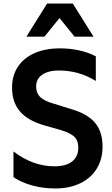

<svg xmlns="http://www.w3.org/2000/svg" viewBox="-20 -1051 632 1084"><path d="M56 -51V-196Q166 -112 287 -112Q353 -112 387.5 -139.5Q422 -167 422 -217Q422 -258 399 -279.5Q376 -301 322 -317L231 -343Q139 -369 93.5 -421Q48 -473 48 -557Q48 -624 81 -674Q114 -724 175 -751Q236 -778 319 -778Q373 -778 425 -767Q477 -756 521 -733V-594Q470 -625 418.5 -639Q367 -653 311 -653Q254 -653 219 -629.5Q184 -606 184 -563Q184 -526 206 -504Q228 -482 276 -468L379 -436Q473 -409 516 -358.5Q559 -308 559 -223Q559 -152 526 -98.5Q493 -45 432.5 -16Q372 13 293 13Q224 13 163 -3.5Q102 -20 56 -51ZM508 -844H401L316 -949L231 -844H129L246 -1031H391Z"/></svg>

Font: Application Semibold
Style: Regular
Weight: 600
Designer: Wei Huang
Foundry: Wei Huang
Version: Version 0.012